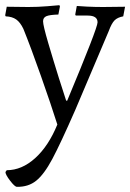

<svg xmlns="http://www.w3.org/2000/svg" viewBox="-29 -479 502 740"><path d="M347 -393Q347 -419 309 -419H263L261 -423L267 -456Q276 -455 306.5 -453.5Q337 -452 368 -452L453 -453L446 -416Q424 -412 412.5 -400.5Q401 -389 390 -359L261 -55Q204 75 172.5 134Q141 193 110.5 217.5Q80 242 36 241Q28 241 10 217.5Q-8 194 -8 184L-3 177Q55 177 106.5 130.5Q158 84 192 1Q168 -75 128.5 -187Q89 -299 61 -368Q49 -393 33.5 -404Q18 -415 -7 -416L-9 -420L-3 -453L80 -452Q117 -452 153.5 -455Q190 -458 200 -459L202 -454L196 -423Q162 -422 149.5 -416.5Q137 -411 137 -397Q137 -381 157 -313Q177 -245 198 -178Q219 -111 226 -91H230Q347 -371 347 -393Z"/></svg>

Font: Sahitya
Style: Regular
Weight: 400
Designer: Juan Pablo del Peral
Foundry: Juan Pablo del Peral (http://www.huertatipografica.com)
Version: Version 1.001;PS 001.000;hotconv 1.0.70;makeotf.lib2.5.58329